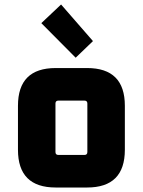

<svg xmlns="http://www.w3.org/2000/svg" viewBox="-20 -835 636 855"><path d="M60 -168V-364Q60 -532 228 -532H368Q536 -532 536 -364V-168Q536 0 368 0H228Q60 0 60 -168ZM227 -158Q227 -145 240 -145H356Q369 -145 369 -158V-374Q369 -387 356 -387H240Q227 -387 227 -374ZM164 -732 252 -815 394 -652 317 -578Z"/></svg>

Font: Oxanium ExtraLight ExtraBold
Style: Regular
Weight: 800
Version: Version 2.000